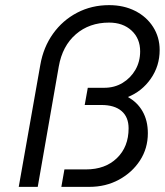

<svg xmlns="http://www.w3.org/2000/svg" viewBox="-20 -728 642 748"><path d="M405 -640Q328 -640 275.5 -594.5Q223 -549 209 -469L127 0H53L137 -475Q149 -544 186.5 -596.5Q224 -649 280.5 -678.5Q337 -708 405 -708Q462 -708 506.5 -685.5Q551 -663 576.5 -623Q602 -583 602 -533Q602 -471 567.5 -421.5Q533 -372 478 -350Q515 -330 535.5 -294Q556 -258 556 -209Q556 -150 525.5 -103Q495 -56 443.5 -28Q392 0 328 0H219L231 -68H315Q390 -68 435.5 -112Q481 -156 481 -228Q481 -272 453.5 -295.5Q426 -319 375 -319H310L322 -386H386Q426 -386 457.5 -405Q489 -424 507.5 -456Q526 -488 526 -528Q526 -578 492.5 -609Q459 -640 405 -640Z"/></svg>

Font: Overused Grotesk
Style: Italic
Weight: 400
Italic angle: -10°
Version: Version 0.003